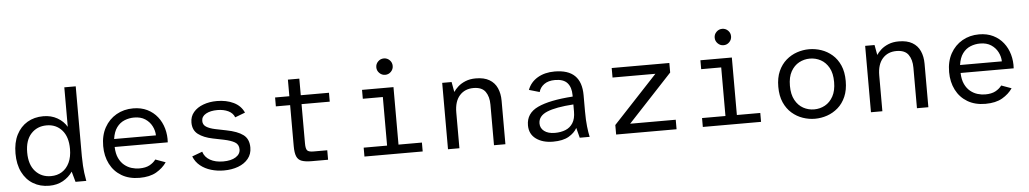

<svg xmlns="http://www.w3.org/2000/svg" viewBox="-39 -1066 7662 1429"><g transform="rotate(-5 3792.0 -351.5)"><path d="M283.1 12Q215.3 12 163.5 -19.1Q111.7 -50.1 82.4 -108.7Q53.1 -167.3 53.1 -248.7Q53.1 -330.4 82.5 -388.3Q112 -446.1 163.6 -476.8Q215.3 -507.4 283.1 -507.4Q341.7 -507.4 387.3 -481.4Q433 -455.5 458 -412.8V-708H543.3V-186.4Q543.3 -162.2 545.7 -114.1Q548.1 -65.9 560.3 0H479.8L458 -78.1Q430.4 -37.8 386.1 -12.9Q341.7 12 283.1 12ZM301.9 -58.3Q349.1 -58.3 384.4 -80.5Q419.8 -102.7 440 -145.2Q460.2 -187.8 460.2 -247.8Q460.2 -338.4 416.3 -387.9Q372.4 -437.4 301.9 -437.4Q230.5 -437.4 185.5 -388.5Q140.5 -339.5 140.5 -248.7Q140.5 -157.8 185.5 -108.1Q230.5 -58.3 301.9 -58.3Z M957.8 12Q879.7 12 823.7 -21.5Q767.6 -55 737.9 -113.7Q708.1 -172.3 708.1 -247Q708.1 -326.7 740.4 -385.1Q772.8 -443.4 828.5 -475.4Q884.3 -507.4 954.4 -507.4Q1013.5 -507.4 1059.1 -485.1Q1104.6 -462.7 1134.8 -424.3Q1165 -386 1179 -336.5Q1193 -286.9 1189.4 -233H792.7Q794.4 -182.7 810.3 -149.2Q826.2 -115.7 851 -95.6Q875.8 -75.4 904.9 -66.7Q933.9 -58 961.7 -58Q1008.8 -58 1038.5 -73.9Q1068.1 -89.9 1085.7 -113.8L1160.9 -86.6Q1132.5 -44.8 1083.5 -16.4Q1034.4 12 957.8 12ZM793.9 -292.4H1106.2Q1105.4 -328.4 1088.1 -361.9Q1070.9 -395.4 1038 -417.1Q1005.1 -438.8 955.8 -438.8Q918 -438.8 883.6 -424.8Q849.2 -410.8 825.4 -378.7Q801.6 -346.6 793.9 -292.4Z M1587.2 12Q1538.1 12 1492.5 -1.6Q1446.9 -15.1 1412.6 -42.8Q1378.4 -70.4 1361.6 -112.6L1438.6 -141.3Q1451.1 -100.1 1490.6 -77.8Q1530.1 -55.4 1588.4 -55.4Q1648 -55.4 1682.5 -77.3Q1717.1 -99.1 1717.1 -134.8Q1717.1 -171.6 1687.8 -188.5Q1658.5 -205.3 1606.9 -215.9L1524.8 -232.6Q1457.7 -246.3 1417.7 -276.5Q1377.7 -306.7 1377.7 -364.2Q1377.7 -409.2 1404.8 -441.2Q1431.8 -473.3 1477.8 -490.3Q1523.7 -507.4 1579.7 -507.4Q1650.8 -507.4 1704.6 -481.4Q1758.4 -455.4 1781.2 -403.3L1705.7 -374.6Q1693.6 -407.1 1658.8 -423.7Q1624 -440.2 1577.7 -440.2Q1525.9 -440.2 1492.5 -421.7Q1459 -403.2 1459 -368.9Q1459 -340.8 1482.7 -325.3Q1506.5 -309.8 1548.1 -300.9L1631.6 -283.9Q1714.4 -267.9 1756.4 -236.5Q1798.4 -205.2 1798.4 -140.8Q1798.4 -92.4 1770.4 -58Q1742.5 -23.6 1694.9 -5.8Q1647.3 12 1587.2 12Z M2244.9 0Q2198.2 0 2171 -9.6Q2143.7 -19.1 2132.3 -45.7Q2120.8 -72.2 2120.8 -123.6V-429.5H2014.2V-496H2120.8V-620H2206.1V-496H2416.8V-429.5H2206.1V-135.9Q2206.1 -95.4 2217.7 -83.1Q2229.3 -70.8 2264.2 -70.8H2366.8V0Z M2638.5 0V-66.5H2813.4V-429.5H2663.8V-496H2898.7V-66.5H3073.6V0ZM2845.5 -592.5Q2820.6 -592.5 2802.4 -610.7Q2784.2 -628.8 2784.2 -653.8Q2784.2 -679.3 2802.4 -697.1Q2820.6 -715 2845.5 -715Q2871 -715 2888.9 -697.1Q2906.7 -679.3 2906.7 -653.8Q2906.7 -628.8 2888.9 -610.7Q2871 -592.5 2845.5 -592.5Z M3262.7 0V-496H3332.9L3346.6 -420.5Q3358.3 -438.9 3380.5 -459.2Q3402.7 -479.5 3436.6 -493.5Q3470.5 -507.4 3513.9 -507.4Q3576.4 -507.4 3615.5 -484.3Q3654.7 -461.3 3673.1 -419.9Q3691.6 -378.6 3691.6 -324.9V0H3606.3V-303.1Q3606.3 -363.3 3579.9 -400.4Q3553.6 -437.4 3490.7 -437.4Q3426.1 -437.4 3387 -393.4Q3348 -349.3 3348 -267.1V0Z M4047.3 12Q3969.7 12 3920.3 -23.9Q3871 -59.8 3871 -125.4Q3871 -215.4 3959.2 -256.7Q4047.4 -298.1 4221.3 -309.7V-320.8Q4221.3 -378.8 4192.7 -411.4Q4164.1 -443.9 4100.9 -443.9Q4050.5 -443.9 4019.4 -421.5Q3988.4 -399 3979.7 -364.7L3901.1 -387.5Q3922.5 -444.4 3975.8 -475.9Q4029.1 -507.4 4102.7 -507.4Q4204.1 -507.4 4253.6 -458.8Q4303.1 -410.3 4303.1 -313.4V-191.5Q4303.1 -126.3 4308.5 -79.1Q4313.8 -31.9 4321.1 0H4246.9L4227.5 -74.8Q4208.1 -38.8 4164.5 -13.4Q4120.8 12 4047.3 12ZM4066.6 -51.9Q4110.8 -51.9 4145.7 -65.9Q4180.5 -79.8 4200.9 -112.1Q4221.3 -144.3 4221.3 -197.5V-250.9Q4089.1 -242.3 4023.5 -215Q3957.8 -187.7 3957.8 -131.5Q3957.8 -96.3 3986.7 -74.1Q4015.7 -51.9 4066.6 -51.9Z M4518.9 0V-71.1L4849.3 -424.9H4529.1V-496H4959.7V-424.9L4629.8 -71.1H4970.4V0Z M5166.5 0V-66.5H5341.4V-429.5H5191.8V-496H5426.7V-66.5H5601.6V0ZM5373.5 -592.5Q5348.6 -592.5 5330.4 -610.7Q5312.2 -628.8 5312.2 -653.8Q5312.2 -679.3 5330.4 -697.1Q5348.6 -715 5373.5 -715Q5399 -715 5416.9 -697.1Q5434.7 -679.3 5434.7 -653.8Q5434.7 -628.8 5416.9 -610.7Q5399 -592.5 5373.5 -592.5Z M6004 12Q5958.5 12 5913.7 -3.3Q5868.9 -18.6 5832.4 -50.3Q5795.8 -82.1 5773.9 -131.3Q5752.1 -180.4 5752.1 -248.1Q5752.1 -315.8 5773.9 -364.8Q5795.8 -413.8 5832.4 -445.5Q5868.9 -477.1 5913.7 -492.3Q5958.5 -507.4 6004 -507.4Q6050.5 -507.4 6095.2 -492.3Q6139.8 -477.1 6176.4 -445.5Q6212.9 -413.8 6234.4 -364.8Q6255.9 -315.8 6255.9 -248.1Q6255.9 -180.4 6234.4 -131.3Q6212.9 -82.1 6176.4 -50.3Q6139.8 -18.6 6095.2 -3.3Q6050.5 12 6004 12ZM6004 -58Q6047.6 -58 6085.1 -78.5Q6122.5 -99 6145.8 -141.4Q6169.1 -183.7 6169.1 -248.1Q6169.1 -313.5 6145.7 -355.2Q6122.2 -396.9 6084.8 -417.2Q6047.4 -437.4 6004 -437.4Q5960.9 -437.4 5923.3 -417.2Q5885.8 -396.9 5862.3 -355.2Q5838.9 -313.5 5838.9 -248.1Q5838.9 -183.7 5862.2 -141.4Q5885.5 -99 5923.1 -78.5Q5960.6 -58 6004 -58Z M6422.7 0V-496H6492.9L6506.6 -420.5Q6518.3 -438.9 6540.5 -459.2Q6562.7 -479.5 6596.6 -493.5Q6630.5 -507.4 6673.9 -507.4Q6736.4 -507.4 6775.5 -484.3Q6814.7 -461.3 6833.1 -419.9Q6851.6 -378.6 6851.6 -324.9V0H6766.3V-303.1Q6766.3 -363.3 6739.9 -400.4Q6713.6 -437.4 6650.7 -437.4Q6586.1 -437.4 6547 -393.4Q6508 -349.3 6508 -267.1V0Z M7277.8 12Q7199.7 12 7143.7 -21.5Q7087.6 -55 7057.9 -113.7Q7028.1 -172.3 7028.1 -247Q7028.1 -326.7 7060.4 -385.1Q7092.8 -443.4 7148.5 -475.4Q7204.3 -507.4 7274.4 -507.4Q7333.5 -507.4 7379.1 -485.1Q7424.6 -462.7 7454.8 -424.3Q7485 -386 7499 -336.5Q7513 -286.9 7509.4 -233H7112.7Q7114.4 -182.7 7130.3 -149.2Q7146.2 -115.7 7171 -95.6Q7195.8 -75.4 7224.9 -66.7Q7253.9 -58 7281.7 -58Q7328.8 -58 7358.5 -73.9Q7388.1 -89.9 7405.7 -113.8L7480.9 -86.6Q7452.5 -44.8 7403.5 -16.4Q7354.4 12 7277.8 12ZM7113.9 -292.4H7426.2Q7425.4 -328.4 7408.1 -361.9Q7390.9 -395.4 7358 -417.1Q7325.1 -438.8 7275.8 -438.8Q7238 -438.8 7203.6 -424.8Q7169.2 -410.8 7145.4 -378.7Q7121.6 -346.6 7113.9 -292.4Z"/></g></svg>

Font: Atkinson Hyperlegible Mono ExtraLight
Style: Regular
Weight: 200
Monospace: yes
Designer: Elliott Scott, Megan Eiswerth, Linus Boman, Theodore Petrosky, Letters from Sweden
Foundry: Applied Design Works, Letters from Sweden
Version: Version 2.001